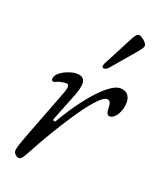

<svg xmlns="http://www.w3.org/2000/svg" viewBox="-129 -741 677 834"><g transform="rotate(20 209.0 -323.5)"><path d="M275 -475C283 -475 292 -482 298 -490L390 -598C402 -613 408 -622 408 -628C408 -643 379 -664 369 -664C359 -664 351 -652 344 -639L269 -495C264 -485 264 -475 275 -475ZM60 17C76 17 86 -11 122 -75C144 -114 283 -355 333 -355C347 -355 352 -343 352 -323C352 -302 357 -288 368 -288C396 -288 418 -332 418 -369C418 -396 405 -419 371 -419C324 -419 237 -327 157 -190C156 -187 153 -186 150 -186C146 -186 142 -190 145 -196L190 -309C214 -369 225 -414 170 -414C142 -414 79 -389 79 -356C79 -349 83 -346 88 -346C91 -346 93 -346 96 -348C105 -353 125 -359 144 -359C157 -359 156 -341 150 -324L58 -84C44 -46 35 -23 35 -7C35 5 50 17 60 17Z"/></g></svg>

Font: EB Garamond
Style: Italic
Weight: 400
Italic angle: -17.2°
Designer: Georg Duffner and Octavio Pardo
Foundry: Georg Duffner
Version: Version 1.000;PS 001.000;hotconv 1.0.88;makeotf.lib2.5.64775